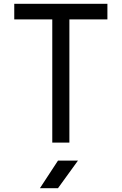

<svg xmlns="http://www.w3.org/2000/svg" viewBox="-20 -750 640 1010"><path d="M255 0V-648H55V-730H545V-648H345V0ZM190 240 285 95H390L285 240Z"/></svg>

Font: JetBrainsMonoNL NFM
Style: Regular
Weight: 400
Monospace: yes
Designer: Philipp Nurullin, Konstantin Bulenkov
Foundry: JetBrains
Version: Version 2.304; ttfautohint (v1.8.4.7-5d5b);Nerd Fonts 3.3.0